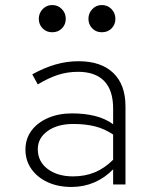

<svg xmlns="http://www.w3.org/2000/svg" viewBox="-20 -732 640 762"><path d="M264 10Q210 10 169 -9Q128 -28 104.5 -61.5Q81 -95 81 -138Q81 -181 104.5 -213Q128 -245 170 -263.5Q212 -282 266 -282Q315 -282 356 -272Q397 -262 429 -239V-301Q429 -374 393.5 -410.5Q358 -447 290 -447Q248 -447 210.5 -435Q173 -423 130 -397L108 -437Q155 -463 200 -476Q245 -489 292 -489Q381 -489 429.5 -442.5Q478 -396 478 -310V0H429V-60Q396 -26 354 -8Q312 10 264 10ZM130 -140Q130 -91 169 -61.5Q208 -32 270 -32Q317 -32 356 -48Q395 -64 429 -98V-198Q395 -221 357 -230.5Q319 -240 271 -240Q208 -240 169 -212Q130 -184 130 -140ZM187 -604Q164 -604 149 -619.5Q134 -635 134 -657Q134 -680 149.5 -696Q165 -712 187 -712Q210 -712 225.5 -696Q241 -680 241 -657Q241 -635 226 -619.5Q211 -604 187 -604ZM384 -604Q361 -604 346 -619.5Q331 -635 331 -657Q331 -680 346.5 -696Q362 -712 384 -712Q407 -712 422.5 -696Q438 -680 438 -657Q438 -635 423 -619.5Q408 -604 384 -604Z"/></svg>

Font: Red Hat Mono
Style: Regular
Weight: 300
Monospace: yes
Designer: Pentagram, MCKL
Foundry: Pentagram, MCKL
Version: Version 1.023